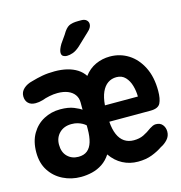

<svg xmlns="http://www.w3.org/2000/svg" viewBox="-104 -775 826 878"><g transform="rotate(-15 309.5 -336.0)"><path d="M173 10.5Q127.5 10.5 88.8 -8.8Q50 -28 26.8 -63.8Q3.5 -99.5 3.5 -150.5Q3.5 -202.5 24.8 -238.8Q46 -275 81.5 -294Q117 -313 159.5 -313Q198.5 -313 224 -302.5Q249.5 -292 258.5 -284.5V-319Q258.5 -340.5 247.2 -356Q236 -371.5 215.5 -379.8Q195 -388 167 -388Q148.5 -388 128.8 -384Q109 -380 93 -374Q84 -371.5 75.8 -370.2Q67.5 -369 59.5 -369Q37 -369 24.8 -381.2Q12.5 -393.5 12.5 -414Q12.5 -435 28.8 -449.8Q45 -464.5 70.5 -470.5Q96 -478 122 -482.8Q148 -487.5 180.5 -487.5Q212 -487.5 238.8 -481Q265.5 -474.5 286 -461.5Q306.5 -448.5 319.5 -428.5Q342 -458.5 373.8 -473Q405.5 -487.5 441.5 -487.5Q489.5 -487.5 528.8 -462.8Q568 -438 591.5 -391.2Q615 -344.5 615 -279Q615 -241 604.5 -220.5Q594 -200 557.5 -200H362.5Q365 -163.5 375.8 -138.8Q386.5 -114 405.2 -101.5Q424 -89 449.5 -89Q476 -89 495.8 -98.5Q515.5 -108 535.5 -123Q542.5 -127.5 549.8 -130.8Q557 -134 564.5 -134Q585.5 -134 596.2 -120.5Q607 -107 607 -88Q607 -67 592.8 -51.2Q578.5 -35.5 560.5 -27Q538 -11.5 509.2 -0.5Q480.5 10.5 443 10.5Q404 10.5 371 -6.8Q338 -24 314.5 -58Q298 -32.5 275 -17.2Q252 -2 225.8 4.2Q199.5 10.5 173 10.5ZM113 -158Q113 -122 133.5 -101.8Q154 -81.5 185.5 -81.5Q211.5 -81.5 227.5 -94.5Q243.5 -107.5 251 -132.5Q258.5 -157.5 258.5 -193.5V-210.5Q252.5 -216.5 243 -221.8Q233.5 -227 221 -230.8Q208.5 -234.5 192 -234.5Q156.5 -234.5 134.8 -213Q113 -191.5 113 -158ZM362.5 -277.5H518.5Q518.5 -303 511.2 -328.8Q504 -354.5 488 -371.5Q472 -388.5 446 -388.5Q423 -388.5 405.2 -376.2Q387.5 -364 376.5 -339.5Q365.5 -315 362.5 -277.5ZM253.5 -541Q244.5 -541 236.5 -545.5Q228.5 -550 228.5 -562.5Q228.5 -576.5 243 -601L268.5 -637.5Q284.5 -665.5 300 -673.5Q315.5 -681.5 344.5 -681.5H359Q374.5 -681.5 383 -673.8Q391.5 -666 391.5 -654.5Q391.5 -638 372 -621L316 -568Q298 -552 282.5 -546.5Q267 -541 253.5 -541Z"/></g></svg>

Font: Sono Monospace SemiBold
Style: Regular
Weight: 600
Designer: Tyler Finck
Foundry: Tyler Finck
Version: Version 2.112